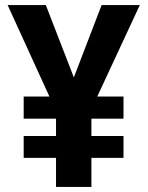

<svg xmlns="http://www.w3.org/2000/svg" viewBox="-20 -734 580 754"><path d="M270 -430 160 -714H10L174 -355H73V-268H200V-200H73V-114H200V0H339V-114H465V-200H339V-268H465V-355H362L529 -714H379Z"/></svg>

Font: Noto Sans Myanmar UI SemiCondensed
Style: Bold
Weight: 700
Width: 4
Designer: Monotype Design Team
Foundry: Monotype Imaging Inc.
Version: Version 2.103